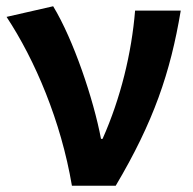

<svg xmlns="http://www.w3.org/2000/svg" viewBox="-20 -594 618 614"><path d="M210 0H350C471 -204 525 -362 558 -560H412C401 -425 366 -280 308 -150H303C279 -277 215 -467 150 -574L1 -540C92 -402 175 -207 210 0Z"/></svg>

Font: Source Han Sans CN
Style: Bold
Weight: 700
Designer: Ryoko NISHIZUKA 西塚涼子 (kana, bopomofo & ideographs); Paul D. Hunt (Latin, Greek & Cyrillic); Sandoll Communications 산돌커뮤니
Foundry: Adobe
Version: Version 2.001;hotconv 1.0.107;makeotfexe 2.5.65593